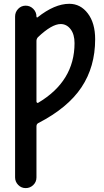

<svg xmlns="http://www.w3.org/2000/svg" viewBox="-20 -760 540 1000"><path d="M169.9 -546.9V-231.4Q169.9 -227.5 172.9 -225.1Q175.8 -222.7 178.7 -224.6Q368.2 -336.9 368.2 -535.2Q368.2 -581.1 347.7 -607.9Q327.1 -634.8 295.9 -634.8Q250 -634.8 177.7 -566.4Q169.9 -557.6 169.9 -546.9ZM58.6 164.1V-673.8Q58.6 -697.3 74.7 -713.9Q90.8 -730.5 113.8 -730.5Q136.7 -730.5 153.3 -713.9Q169.9 -697.3 169.9 -673.8V-672.9Q169.9 -670.9 171.9 -669.4Q173.8 -668 175.8 -669.9Q264.6 -740.2 340.8 -740.2Q399.4 -740.2 437.5 -689.9Q475.6 -639.6 475.6 -555.7Q475.6 -412.1 404.3 -305.2Q333 -198.2 179.7 -119.1Q169.9 -114.3 169.9 -101.6V164.1Q169.9 187.5 153.3 203.6Q136.7 219.7 113.8 219.7Q90.8 219.7 74.7 203.1Q58.6 186.5 58.6 164.1Z"/></svg>

Font: Rounded-X Mgen+ 1m medium
Style: Regular
Weight: 500
Designer: [Source Han Sans]
Ryoko NISHIZUKA  (kana & ideographs); Paul D. Hunt (Latin, Greek & Cyrillic); Wenlong ZHANG  (bopomofo
Version: Version 1.059.20150602